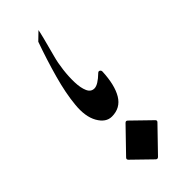

<svg xmlns="http://www.w3.org/2000/svg" viewBox="-217 -680 711 711"><g transform="rotate(-45 139.0 -324.0)"><path d="M127 -229Q96 -229 76 -264Q56 -299 62 -357Q67 -411 86 -479.5Q105 -548 130 -618L161 -648Q160 -641 153 -613Q146 -585 133 -537Q126 -512 122 -479Q118 -446 119 -416Q120 -386 128.5 -367Q137 -348 155.5 -348.5Q174 -349 205 -379Q210 -384 215 -381Q220 -378 220 -372Q217 -304 194.5 -266.5Q172 -229 127 -229ZM57 -85 146 -177Q152 -183 158 -177L230 -107Q237 -101 231 -95L142 -3Q136 3 130 -2L57 -73Q51 -79 57 -85Z"/></g></svg>

Font: Aref Ruqaa Ink
Style: Regular
Weight: 400
Designer: Abdullah Aref
Version: Version 1.005